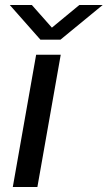

<svg xmlns="http://www.w3.org/2000/svg" viewBox="-20 -745 429 765"><path d="M31 0 124 -527H222L129 0ZM389 -725 221 -587H141L19 -725H107L199 -621H170L296 -725Z"/></svg>

Font: Archivo Expanded
Style: Italic
Weight: 400
Width: 7
Italic angle: -10°
Designer: Hector Gatti
Foundry: Omnibus-Type
Version: Version 2.001